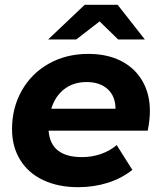

<svg xmlns="http://www.w3.org/2000/svg" viewBox="-20 -770 668 798"><path d="M594 -227H182Q190 -117 321 -117Q362 -117 399.5 -130Q437 -143 465 -167L530 -64Q485 -28 427 -10Q369 8 305 8Q222 8 159.5 -21.5Q97 -51 63.5 -106Q30 -161 30 -233Q30 -322 70.5 -393.5Q111 -465 183 -505.5Q255 -546 347 -546Q425 -546 482.5 -517Q540 -488 571.5 -434Q603 -380 603 -309Q603 -272 594 -227ZM193 -318H460Q460 -370 427.5 -399.5Q395 -429 340 -429Q285 -429 247 -399.5Q209 -370 193 -318ZM471 -606 394 -681 297 -606H180L332 -750H469L582 -606Z"/></svg>

Font: Idrija
Style: Bold Italic
Weight: 700
Italic angle: -11.3°
Designer: Julieta Ulanovsky
Foundry: Julieta Ulanovsky
Version: Version 7.200